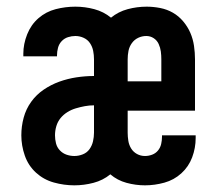

<svg xmlns="http://www.w3.org/2000/svg" viewBox="-20 -548 665 576"><path d="M203 8Q172 8 141.5 -0.5Q111 -9 88 -30Q65 -51 54.5 -81Q44 -111 44 -142Q44 -169 51 -195Q58 -221 73.5 -242.5Q89 -264 111 -279Q133 -294 158 -303Q183 -312 209.5 -316Q236 -320 262 -320V-370Q262 -383 259.5 -395.5Q257 -408 250 -418.5Q243 -429 231 -434.5Q219 -440 206 -440Q195 -440 184 -436.5Q173 -433 165 -424.5Q157 -416 154 -404.5Q151 -393 151 -382Q151 -381 151 -380.5Q151 -380 151 -379H50Q50 -381 50 -383Q50 -385 50 -387Q50 -416 61.5 -445Q73 -474 95.5 -493.5Q118 -513 147 -520.5Q176 -528 206 -528Q235 -528 263 -520.5Q291 -513 313 -495Q335 -513 363 -520.5Q391 -528 420 -528Q440 -528 460.5 -524Q481 -520 498.5 -510Q516 -500 529.5 -484Q543 -468 551 -449.5Q559 -431 562 -410.5Q565 -390 565 -370V-216H363V-150Q363 -138 365 -125.5Q367 -113 373.5 -102.5Q380 -92 391 -86Q402 -80 415 -80Q426 -80 436.5 -84Q447 -88 454 -96.5Q461 -105 463.5 -116Q466 -127 466 -138Q466 -139 466 -140Q466 -141 466 -142H567Q567 -140 567 -138Q567 -136 567 -134Q567 -104 556.5 -76Q546 -48 524 -28Q502 -8 473 0Q444 8 415 8Q387 8 359.5 0.5Q332 -7 311 -25Q289 -7 260.5 0.5Q232 8 203 8Q203 8 203 8Q203 8 203 8ZM464 -304V-370Q464 -382 462.5 -393.5Q461 -405 456 -416Q451 -427 441 -433.5Q431 -440 419 -440Q406 -440 394.5 -434.5Q383 -429 375.5 -418.5Q368 -408 365.5 -395.5Q363 -383 363 -370V-304ZM203 -80Q216 -80 228.5 -85Q241 -90 248.5 -100.5Q256 -111 259 -124Q262 -137 262 -150V-232Q248 -232 234.5 -229.5Q221 -227 207.5 -223Q194 -219 182 -211.5Q170 -204 161.5 -193.5Q153 -183 149 -169.5Q145 -156 145 -142Q145 -130 148 -118Q151 -106 159.5 -97Q168 -88 179.5 -84Q191 -80 203 -80Z"/></svg>

Font: Zed Sans Semibold
Style: Regular
Weight: 600
Designer: Belleve Invis
Foundry: Belleve Invis
Version: Version 1.0.0; ttfautohint (v1.8.4)